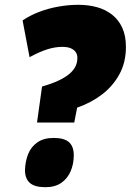

<svg xmlns="http://www.w3.org/2000/svg" viewBox="-20 -770 544 799"><path d="M134 -260 155 -410Q194 -421 222 -434Q250 -447 267.5 -461.5Q285 -476 293.5 -492.5Q302 -509 302 -529Q302 -544 294.5 -554Q287 -564 273.5 -569.5Q260 -575 240 -575Q208 -575 174.5 -564Q141 -553 103 -532L74 -685Q105 -706 143 -720.5Q181 -735 223 -742.5Q265 -750 306 -750Q348 -750 384 -740Q420 -730 447 -708.5Q474 -687 489 -654Q504 -621 504 -575Q504 -511 477.5 -462Q451 -413 406 -378Q361 -343 301 -322L289 -260ZM84 -62Q85 -98 97 -128.5Q109 -159 135.5 -177.5Q162 -196 203 -196Q248 -196 267.5 -178Q287 -160 287 -124Q287 -88 274 -57.5Q261 -27 235 -9Q209 9 169 9Q124 9 104 -9Q84 -27 84 -62Z"/></svg>

Font: Georama ExtraCondensed Thin ExtraBold
Style: Italic
Weight: 800
Italic angle: -9°
Version: Version 1.001